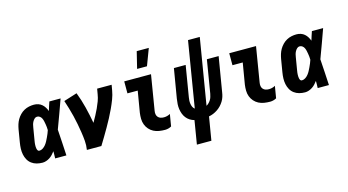

<svg xmlns="http://www.w3.org/2000/svg" viewBox="-99 -1155 3199 1766"><g transform="rotate(-15 1500.0 -272.0)"><path d="M176 8Q147 8 120.5 1Q94 -6 72.5 -22Q51 -38 38 -61.5Q25 -85 19.5 -112Q14 -139 15 -167.5Q16 -196 21 -225L41 -345Q45 -368 52 -391Q59 -414 71.5 -435.5Q84 -457 102 -475.5Q120 -494 142 -506Q164 -518 188 -523Q212 -528 235 -528Q257 -528 276.5 -521.5Q296 -515 311 -502Q326 -489 336.5 -472Q347 -455 354 -436Q360 -457 367 -478Q374 -499 381 -520H488Q463 -452 439 -384Q415 -316 389 -249Q394 -187 397 -124.5Q400 -62 404 0H297Q298 -17 298 -34Q298 -51 298 -68Q287 -53 274 -39Q261 -25 245 -14.5Q229 -4 211 2Q193 8 176 8ZM176 -106Q193 -106 209 -116.5Q225 -127 236.5 -141.5Q248 -156 256.5 -172Q265 -188 272.5 -204Q280 -220 287 -236.5Q294 -253 299 -269Q299 -284 297.5 -298.5Q296 -313 293.5 -327.5Q291 -342 288 -356Q285 -370 279 -383Q273 -396 261.5 -405Q250 -414 235 -414Q221 -414 210 -403.5Q199 -393 192 -380Q185 -367 181.5 -353.5Q178 -340 176 -326L156 -206Q154 -196 153 -186.5Q152 -177 151.5 -167.5Q151 -158 151.5 -148.5Q152 -139 154 -130Q156 -121 161 -113.5Q166 -106 176 -106Z M599 0Q606 -43 602.5 -85.5Q599 -128 592.5 -169Q586 -210 578.5 -250.5Q571 -291 561 -331Q551 -371 539.5 -410.5Q528 -450 515 -488L642 -528Q670 -456 689 -379.5Q708 -303 722 -225Q739 -254 755 -284Q771 -314 785 -344Q799 -374 810.5 -405Q822 -436 827 -468L836 -520H974L965 -468Q958 -427 942.5 -386.5Q927 -346 908.5 -306.5Q890 -267 869.5 -228Q849 -189 827 -151Q805 -113 782.5 -75Q760 -37 737 0Z M1343 8Q1314 8 1286 3.5Q1258 -1 1234 -13.5Q1210 -26 1192 -46.5Q1174 -67 1164.5 -92.5Q1155 -118 1154.5 -146.5Q1154 -175 1158 -204L1192 -406H1094V-520H1349L1294 -186Q1291 -169 1293.5 -153.5Q1296 -138 1306 -126.5Q1316 -115 1331 -110.5Q1346 -106 1362 -106Q1377 -106 1392.5 -110Q1408 -114 1422 -122L1403 -8Q1389 0 1373.5 4Q1358 8 1343 8ZM1238 -600 1277 -759H1392L1332 -600Z M1589 215 1626 -9Q1603 -15 1583.5 -27.5Q1564 -40 1550 -58Q1536 -76 1528 -97.5Q1520 -119 1516.5 -142.5Q1513 -166 1514.5 -190.5Q1516 -215 1520 -240L1567 -520H1679L1630 -224Q1627 -208 1626.5 -192.5Q1626 -177 1628.5 -161.5Q1631 -146 1637.5 -132.5Q1644 -119 1656 -110L1759 -735H1871L1767 -107Q1781 -115 1791.5 -126Q1802 -137 1810 -150Q1818 -163 1822 -177.5Q1826 -192 1829 -206L1881 -520H1993L1938 -190Q1935 -169 1928.5 -148Q1922 -127 1910 -107.5Q1898 -88 1882 -71Q1866 -54 1846.5 -41Q1827 -28 1806.5 -19.5Q1786 -11 1764 -7L1727 215Z M2343 8Q2314 8 2286 3.5Q2258 -1 2234 -13.5Q2210 -26 2192 -46.5Q2174 -67 2164.5 -92.5Q2155 -118 2154.5 -146.5Q2154 -175 2158 -204L2192 -406H2094V-520H2349L2294 -186Q2291 -169 2293.5 -153.5Q2296 -138 2306 -126.5Q2316 -115 2331 -110.5Q2346 -106 2362 -106Q2377 -106 2392.5 -110Q2408 -114 2422 -122L2403 -8Q2389 0 2373.5 4Q2358 8 2343 8Z M2676 8Q2647 8 2620.5 1Q2594 -6 2572.5 -22Q2551 -38 2538 -61.5Q2525 -85 2519.5 -112Q2514 -139 2515 -167.5Q2516 -196 2521 -225L2541 -345Q2545 -368 2552 -391Q2559 -414 2571.5 -435.5Q2584 -457 2602 -475.5Q2620 -494 2642 -506Q2664 -518 2688 -523Q2712 -528 2735 -528Q2757 -528 2776.5 -521.5Q2796 -515 2811 -502Q2826 -489 2836.5 -472Q2847 -455 2854 -436Q2860 -457 2867 -478Q2874 -499 2881 -520H2988Q2963 -452 2939 -384Q2915 -316 2889 -249Q2894 -187 2897 -124.5Q2900 -62 2904 0H2797Q2798 -17 2798 -34Q2798 -51 2798 -68Q2787 -53 2774 -39Q2761 -25 2745 -14.5Q2729 -4 2711 2Q2693 8 2676 8ZM2676 -106Q2693 -106 2709 -116.5Q2725 -127 2736.5 -141.5Q2748 -156 2756.5 -172Q2765 -188 2772.5 -204Q2780 -220 2787 -236.5Q2794 -253 2799 -269Q2799 -284 2797.5 -298.5Q2796 -313 2793.5 -327.5Q2791 -342 2788 -356Q2785 -370 2779 -383Q2773 -396 2761.5 -405Q2750 -414 2735 -414Q2721 -414 2710 -403.5Q2699 -393 2692 -380Q2685 -367 2681.5 -353.5Q2678 -340 2676 -326L2656 -206Q2654 -196 2653 -186.5Q2652 -177 2651.5 -167.5Q2651 -158 2651.5 -148.5Q2652 -139 2654 -130Q2656 -121 2661 -113.5Q2666 -106 2676 -106Z"/></g></svg>

Font: Iosevka Heavy Oblique
Style: Regular
Weight: 900
Italic angle: -9°
Monospace: yes
Designer: Belleve Invis
Foundry: Belleve Invis
Version: Version 32.5.0; ttfautohint (v1.8.4)